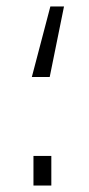

<svg xmlns="http://www.w3.org/2000/svg" viewBox="-20 -571 275 591"><path d="M135 -551H177L133 -334H78ZM83 -91H138V0H83Z"/></svg>

Font: Cairo Light
Style: Regular
Weight: 300
Designer: Mohamed Gaber, the designers of Titillium
Foundry: Kief Type Foundry
Version: Version 2.009; ttfautohint (v1.5.33-1714) -l 8 -r 50 -G 200 